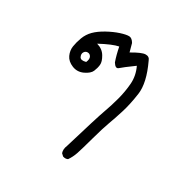

<svg xmlns="http://www.w3.org/2000/svg" viewBox="-149 -361 798 798"><g transform="rotate(45 250.0 38.0)"><path d="M331.1 312.5 318.4 305.7Q308.6 291 311.5 270.5Q316.4 97.7 319.8 59.6Q323.2 21.5 323.2 -19.5Q323.2 -60.5 315.9 -99.6Q308.6 -138.7 281.2 -170.9Q244.1 -125 235.4 -111.3Q226.6 -97.7 207 -116.2Q189.5 -141.6 172.9 -175.8Q146.5 -163.1 99.6 -119.1Q128.9 -119.1 148.4 -100.1Q168 -81.1 170.4 -64.9Q172.9 -48.8 170.4 -31.2Q168 -13.7 146 4.9Q124 23.4 96.2 20Q68.4 16.6 53.7 -1Q39.1 -18.6 36.6 -40Q34.2 -61.5 36.6 -86.9Q39.1 -112.3 51.8 -134.3Q64.5 -156.2 88.4 -179.2Q112.3 -202.1 135.7 -217.3Q159.2 -232.4 172.4 -235.4Q185.5 -238.3 200.2 -223.6L220.7 -188.5Q255.9 -224.6 273.4 -230Q291 -235.4 300.8 -220.7Q361.3 -149.4 368.2 -92.8Q375 -36.1 373 6.8Q371.1 49.8 368.2 80.1Q365.2 110.4 364.7 172.9Q364.3 235.4 362.8 259.8Q361.3 284.2 353.5 305.7Q344.7 313.5 331.1 312.5ZM121.1 -33.2Q124 -51.8 116.2 -60.1Q108.4 -68.4 98.1 -65.9Q87.9 -63.5 84.5 -52.7Q81.1 -42 90.3 -31.2Q99.6 -20.5 121.1 -33.2Z"/></g></svg>

Font: JasonHandwriting2
Style: Regular
Weight: 400
Version: Version 1.05.10